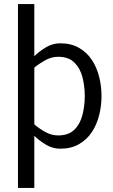

<svg xmlns="http://www.w3.org/2000/svg" viewBox="-20 -720 554 940"><path d="M395 -250Q395 -297 384 -341Q373 -385 344.5 -413.5Q316 -442 265 -442Q232 -442 201.5 -425Q171 -408 148 -389V-111Q171 -91 201.5 -74Q232 -57 265 -57Q316 -57 344.5 -85.5Q373 -114 384 -158.5Q395 -203 395 -250ZM148 200H68V-700H148V-445Q174 -470 206 -489Q238 -508 275 -508Q328 -508 366.5 -486Q405 -464 429.5 -427Q454 -390 465.5 -344Q477 -298 477 -250Q477 -202 465.5 -156Q454 -110 429.5 -73Q405 -36 366.5 -14Q328 8 275 8Q238 8 206 -11Q174 -30 148 -55Z"/></svg>

Font: Epunda Sans
Style: Regular
Weight: 400
Designer: Simon Atzbach
Foundry: typofactur
Version: Version 2.204; ttfautohint (v1.8.4.7-5d5b)